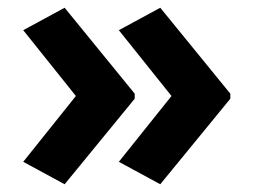

<svg xmlns="http://www.w3.org/2000/svg" viewBox="-20 -522 655 496"><path d="M575 -267V-280L394 -502L287 -444L423 -274L287 -104L394 -46ZM328 -267V-280L147 -502L40 -444L176 -274L40 -104L147 -46Z"/></svg>

Font: Passageway
Style: Regular
Weight: 700
Foundry: Ascender Corporation
Version: Version 1.11